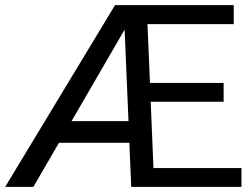

<svg xmlns="http://www.w3.org/2000/svg" viewBox="-27 -731 981 751"><path d="M0 0ZM917.5 0H486.3L479 -172.4H203.6L103.5 0H-6.8L422.9 -710.9H887.2V-636.7H549.8L559.6 -406.7H847.7V-333H562.5L573.2 -73.7H917.5ZM252.9 -257.3H475.6L460.4 -615.2Z"/></svg>

Font: Roboto
Style: Regular
Weight: 400
Designer: Google
Version: Version 2.134; 2016; ttfautohint (v1.6)